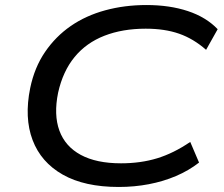

<svg xmlns="http://www.w3.org/2000/svg" viewBox="-20 -734 890 763"><path d="M452 9Q316 9 229.5 -40Q143 -89 109.5 -177.5Q76 -266 100 -384Q117 -466 159 -527.5Q201 -589 261 -630.5Q321 -672 398 -693Q475 -714 562 -714Q654 -714 726.5 -690Q799 -666 845 -618L799 -536Q749 -580 692 -600Q635 -620 559 -620Q467 -620 395 -592Q323 -564 276.5 -507.5Q230 -451 211 -366Q193 -278 216 -215Q239 -152 301 -118.5Q363 -85 461 -85Q539 -85 604.5 -105Q670 -125 736 -170L771 -88Q730 -56 679.5 -34.5Q629 -13 571.5 -2Q514 9 452 9Z"/></svg>

Font: Nunito Sans 10pt Expanded Medium
Style: Italic
Weight: 500
Width: 7
Italic angle: -9°
Designer: Vernon Adams
Foundry: Vernon Adams
Version: Version 3.101;gftools[0.9.27]